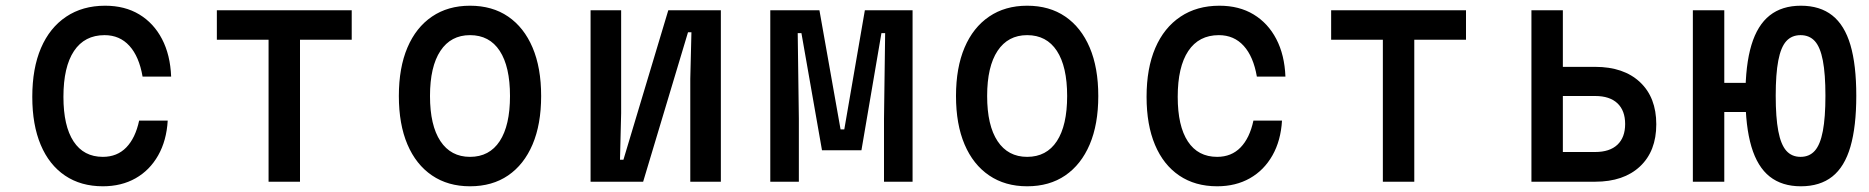

<svg xmlns="http://www.w3.org/2000/svg" viewBox="-20 -636 6540 672"><path d="M340 16Q263 16 207.5 -21.5Q152 -59 122.5 -129Q93 -199 93 -297Q93 -397 123.5 -468Q154 -539 211.5 -577.5Q269 -616 348 -616Q417 -616 467.5 -585.5Q518 -555 547 -499.5Q576 -444 579 -368H479Q467 -438 433 -475.5Q399 -513 346 -513Q276 -513 239 -457.5Q202 -402 202 -297Q202 -195 237.5 -141Q273 -87 340 -87Q390 -87 422 -120Q454 -153 467 -214H567Q563 -144 533.5 -92Q504 -40 454.5 -12Q405 16 340 16Z M920 0V-497H739V-600H1211V-497H1030V0Z M1625 16Q1548 16 1492 -22Q1436 -60 1406 -130.5Q1376 -201 1376 -300Q1376 -399 1406 -469.5Q1436 -540 1492 -578Q1548 -616 1625 -616Q1703 -616 1758.5 -578Q1814 -540 1844 -469.5Q1874 -399 1874 -300Q1874 -201 1844 -130.5Q1814 -60 1758.5 -22Q1703 16 1625 16ZM1625 -87Q1693 -87 1729 -142Q1765 -197 1765 -300Q1765 -403 1729 -458Q1693 -513 1625 -513Q1558 -513 1521.5 -458Q1485 -403 1485 -300Q1485 -197 1521.5 -142Q1558 -87 1625 -87Z M2047 0V-600H2154V-240L2150 -77H2162L2319 -600H2503V0H2396V-360L2400 -523H2388L2231 0Z M2676 0V-600H2848L2922 -183H2935L3007 -600H3174V0H3074V-220L3078 -520H3065L2995 -110H2857L2785 -520H2772L2776 -220V0Z M3575 16Q3498 16 3442 -22Q3386 -60 3356 -130.5Q3326 -201 3326 -300Q3326 -399 3356 -469.5Q3386 -540 3442 -578Q3498 -616 3575 -616Q3653 -616 3708.5 -578Q3764 -540 3794 -469.5Q3824 -399 3824 -300Q3824 -201 3794 -130.5Q3764 -60 3708.5 -22Q3653 16 3575 16ZM3575 -87Q3643 -87 3679 -142Q3715 -197 3715 -300Q3715 -403 3679 -458Q3643 -513 3575 -513Q3508 -513 3471.5 -458Q3435 -403 3435 -300Q3435 -197 3471.5 -142Q3508 -87 3575 -87Z M4240 16Q4163 16 4107.5 -21.5Q4052 -59 4022.5 -129Q3993 -199 3993 -297Q3993 -397 4023.5 -468Q4054 -539 4111.5 -577.5Q4169 -616 4248 -616Q4317 -616 4367.5 -585.5Q4418 -555 4447 -499.5Q4476 -444 4479 -368H4379Q4367 -438 4333 -475.5Q4299 -513 4246 -513Q4176 -513 4139 -457.5Q4102 -402 4102 -297Q4102 -195 4137.5 -141Q4173 -87 4240 -87Q4290 -87 4322 -120Q4354 -153 4367 -214H4467Q4463 -144 4433.5 -92Q4404 -40 4354.5 -12Q4305 16 4240 16Z M4820 0V-497H4639V-600H5111V-497H4930V0Z M5340 0V-600H5450V-402H5563Q5663 -402 5720 -348.5Q5777 -295 5777 -201Q5777 -107 5720 -53.5Q5663 0 5563 0ZM5450 -104H5563Q5614 -104 5641 -129.5Q5668 -155 5668 -202Q5668 -249 5641 -274.5Q5614 -300 5563 -300H5450Z M6283 16Q6217 16 6174 -18Q6131 -52 6110 -122.5Q6089 -193 6089 -301Q6089 -409 6110 -478.5Q6131 -548 6174 -582Q6217 -616 6283 -616Q6350 -616 6393 -582Q6436 -548 6456.5 -478.5Q6477 -409 6477 -301Q6477 -193 6456.5 -122.5Q6436 -52 6393 -18Q6350 16 6283 16ZM5905 0V-600H6015V-346H6111V-244H6015V0ZM6282 -87Q6313 -87 6332 -108.5Q6351 -130 6360 -177.5Q6369 -225 6369 -301Q6369 -377 6360 -424Q6351 -471 6332 -492Q6313 -513 6282 -513Q6251 -513 6232 -492Q6213 -471 6204 -424Q6195 -377 6195 -301Q6195 -225 6204 -177.5Q6213 -130 6232 -108.5Q6251 -87 6282 -87Z"/></svg>

Font: Martian Mono SemiCondensed
Style: Regular
Weight: 400
Width: 4
Designer: Roman Shamin
Foundry: Evil Martians
Version: Version 1.000